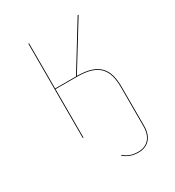

<svg xmlns="http://www.w3.org/2000/svg" viewBox="-172 -618 830 912"><g transform="rotate(-30 242.5 -162.0)"><path d="M247.4 -269.3 400.1 -517.2H394.9L242.6 -269.2H128.3V-517.2H124.3V0H128.3V-265.5H245.8C364 -265.5 401.7 -216.1 401.7 -118.5V95.9C401.7 157.4 368.6 188.7 320.3 188.7C283.4 188.7 261.4 176.8 242.4 161L240.4 164.3C258.6 179.3 282.1 192.5 320.3 192.5C371 192.5 405.7 159.2 405.7 95.9V-118.6C405.7 -218.3 366.1 -268.8 247.4 -269.3Z"/></g></svg>

Font: Fira Sans Four
Style: Regular
Weight: 100
Designer: Carrois Corporate & Edenspiekermann AG
Foundry: Carrois Corporate GbR & Edenspiekermann AG
Version: Version 4.203;PS 004.203;hotconv 1.0.88;makeotf.lib2.5.64775